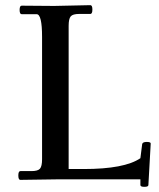

<svg xmlns="http://www.w3.org/2000/svg" viewBox="-20 -695 617 744"><path d="M190 -672 330 -675Q338 -675 338 -658Q338 -641 330 -641H287Q262 -641 254 -631.5Q246 -622 246 -595V-40H304Q463 -40 524 -82L531 -137Q533 -145 548.5 -145Q564 -145 564 -139L555 22Q555 29 539.5 29Q524 29 524 22V0H199L59 2Q51 2 51 -15Q51 -32 59 -32H102Q127 -32 135 -41.5Q143 -51 143 -78V-552Q143 -640 122 -640H64Q56 -640 56 -656.5Q56 -673 64 -673Q64 -673 190 -672Z"/></svg>

Font: Sedan
Style: Regular
Weight: 400
Designer: Sebastian Salazar
Foundry: Sebastian Salazar
Version: Version 1.001